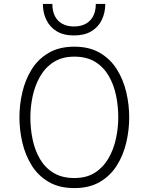

<svg xmlns="http://www.w3.org/2000/svg" viewBox="-20 -951 760 983"><path d="M360.5 12Q283 12 229 -19.8Q175 -51.5 142.2 -104.2Q109.5 -157 94.5 -221Q79.5 -285 79.5 -350Q79.5 -415 94.5 -479Q109.5 -543 142.2 -595.8Q175 -648.5 229 -680.2Q283 -712 360.5 -712Q438 -712 491.8 -680.2Q545.5 -648.5 578.5 -595.8Q611.5 -543 626.5 -479Q641.5 -415 641.5 -350Q641.5 -285 626.5 -221Q611.5 -157 578.5 -104.2Q545.5 -51.5 491.8 -19.8Q438 12 360.5 12ZM360.5 -39.5Q423.5 -39.5 466.5 -67.2Q509.5 -95 535.8 -141Q562 -187 573.8 -241.8Q585.5 -296.5 585.5 -350Q585.5 -409 573.8 -464.2Q562 -519.5 535.8 -564Q509.5 -608.5 466.5 -634.8Q423.5 -661 360.5 -661Q298 -661 254.8 -633.2Q211.5 -605.5 185.2 -559.5Q159 -513.5 147.2 -458.8Q135.5 -404 135.5 -350Q135.5 -291.5 147.2 -236Q159 -180.5 185.2 -136Q211.5 -91.5 254.8 -65.5Q298 -39.5 360.5 -39.5ZM359 -769.5Q305 -769.5 269.8 -791.2Q234.5 -813 217 -849.8Q199.5 -886.5 199.5 -931H248Q248 -893 261.8 -867.2Q275.5 -841.5 300.2 -828.5Q325 -815.5 359 -815.5Q392.5 -815.5 417.5 -828.5Q442.5 -841.5 456.5 -867.2Q470.5 -893 470.5 -931H519Q519 -886.5 501.5 -849.8Q484 -813 448.2 -791.2Q412.5 -769.5 359 -769.5Z"/></svg>

Font: Overpass ExtraLight
Style: Regular
Weight: 250
Designer: Delve Withrington, Dave Bailey, Thomas Jockin
Foundry: Delve Fonts LLC
Version: Version 4.000